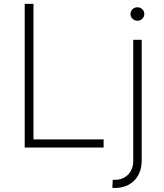

<svg xmlns="http://www.w3.org/2000/svg" viewBox="-20 -747 829 972"><path d="M105.1 0H504.6V-41.2H149.5V-727.3H105.1ZM654.5 -545.5V66.4C654.5 127.1 614.7 163.4 561.4 163.4H550.8L548.7 203.5C554.3 204.5 558.2 204.5 562.1 204.5C641.7 204.5 697.4 150.9 697.4 66.4V-545.5ZM675.8 -642C695 -642 710.6 -657.3 710.6 -676.1C710.6 -695 695 -710.2 675.8 -710.2C656.6 -710.2 640.6 -695 640.6 -676.1C640.6 -657.3 656.6 -642 675.8 -642Z"/></svg>

Font: Karasuma Gothic
Style: Thin
Weight: 200
Designer: Rasmus Andersson / Ryoko Ishizuka
Foundry: rsms
Version: Version 1.00